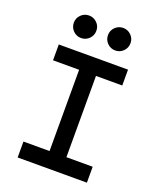

<svg xmlns="http://www.w3.org/2000/svg" viewBox="-164 -1008 913 1107"><g transform="rotate(20 293.0 -455.0)"><path d="M80.6 0V-97.7H240.7V-596.2H80.6V-693.4H505.4V-596.2H344.2V-97.7H505.4V0ZM397.9 -772Q369.1 -772 348.9 -792.2Q328.6 -812.5 328.6 -841.3Q328.6 -870.1 348.9 -890.1Q369.1 -910.2 397.9 -910.2Q426.3 -910.2 446.5 -890.1Q466.8 -870.1 466.8 -841.3Q466.8 -812.5 446.5 -792.2Q426.3 -772 397.9 -772ZM188 -772Q159.7 -772 139.4 -792.2Q119.1 -812.5 119.1 -841.3Q119.1 -870.1 139.4 -890.1Q159.7 -910.2 188 -910.2Q216.8 -910.2 237.1 -890.1Q257.3 -870.1 257.3 -841.3Q257.3 -812.5 237.1 -792.2Q216.8 -772 188 -772Z"/></g></svg>

Font: Caskaydia Cove Medium
Style: Regular
Weight: 500
Monospace: yes
Designer: Aaron Bell
Foundry: Saja Typeworks
Version: Version 4.300; ttfautohint (v1.8.3)